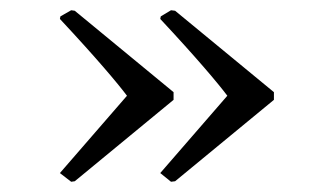

<svg xmlns="http://www.w3.org/2000/svg" viewBox="-20 -401 612 375"><path d="M293 -63 314 -46 322 -47 515 -206V-221L322 -380L314 -381L294 -369L293 -364C364 -288 406 -238 424 -214ZM97 -63 119 -46 126 -47 319 -206V-221L126 -380L119 -381L98 -369L97 -364C168 -288 210 -238 228 -214Z"/></svg>

Font: Philokalia
Style: Regular
Weight: 400
Version: Version 001.010